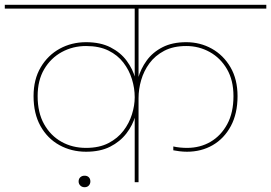

<svg xmlns="http://www.w3.org/2000/svg" viewBox="-55 -760 1131 801"><path d="M523 0H507V-724H-35V-740H1056V-724H523ZM304 -127Q243 -127 193 -154.5Q143 -182 114 -234Q85 -286 85 -359Q85 -429 115 -479.5Q145 -530 194.5 -557Q244 -584 304 -584Q364 -584 406 -562.5Q448 -541 473.5 -506.5Q499 -472 510 -431.5Q521 -391 518 -353L507 -355Q507 -392 495.5 -429.5Q484 -467 460 -498.5Q436 -530 397.5 -549Q359 -568 304 -568Q249 -568 203 -543Q157 -518 129.5 -471.5Q102 -425 102 -359Q102 -290 129 -242Q156 -194 201.5 -168.5Q247 -143 304 -143Q359 -143 397.5 -163Q436 -183 460 -214.5Q484 -246 495.5 -283Q507 -320 507 -354L518 -356Q521 -318 510 -278Q499 -238 472.5 -203.5Q446 -169 404.5 -148Q363 -127 304 -127ZM725 -127Q709 -127 693.5 -129Q678 -131 668 -133V-149Q681 -146 696 -144.5Q711 -143 725 -143Q780 -143 823.5 -168.5Q867 -194 893 -242Q919 -290 919 -359Q919 -425 892 -471.5Q865 -518 820 -543Q775 -568 722 -568Q668 -568 630 -548Q592 -528 568.5 -496Q545 -464 534 -426Q523 -388 523 -351L511 -354Q510 -393 521 -433Q532 -473 557 -507.5Q582 -542 623 -563Q664 -584 722 -584Q780 -584 828.5 -557Q877 -530 906.5 -479.5Q936 -429 936 -359Q936 -286 908 -234Q880 -182 832.5 -154.5Q785 -127 725 -127ZM298 21Q287 21 280 14Q273 7 273 -3Q273 -14 280 -20.5Q287 -27 298 -27Q309 -27 315.5 -20.5Q322 -14 322 -3Q322 7 315.5 14Q309 21 298 21Z"/></svg>

Font: Poppins Devanagari Thin
Style: Regular
Weight: 100
Designer: Ninad Kale (Devanagari), Jonny Pinhorn (Latin)
Foundry: Indian Type Foundry
Version: 4.005